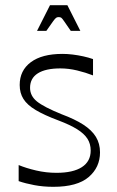

<svg xmlns="http://www.w3.org/2000/svg" viewBox="-20 -706 450 741"><path d="M52 -7V-69Q81 -57 119.5 -48Q158 -39 198 -39Q262 -39 296 -61Q330 -83 330 -125Q330 -151 317.5 -170.5Q305 -190 278 -207Q251 -224 206 -241Q150 -262 117.5 -281.5Q85 -301 70.5 -324Q56 -347 56 -378Q56 -434 99 -466Q142 -498 221 -498Q240 -498 260.5 -495.5Q281 -493 301.5 -488.5Q322 -484 339 -478V-415Q311 -426 278 -434Q245 -442 213 -442Q156 -442 126 -423Q96 -404 96 -367Q96 -336 122.5 -314.5Q149 -293 218 -265Q269 -246 301.5 -225Q334 -204 350 -178Q366 -152 366 -118Q366 -60 322 -22.5Q278 15 186 15Q147 15 112.5 8.5Q78 2 52 -7ZM123 -587 173 -686H240L290 -587H253Q235 -613 227.5 -624Q220 -635 216.5 -637.5Q213 -640 206 -640Q201 -640 197 -637.5Q193 -635 185 -624Q177 -613 159 -587Z"/></svg>

Font: Ojuju
Style: Regular
Weight: 400
Designer: Chisaokwu Joboson, Mirko Velimirovic
Foundry: Udi Foundry
Version: Version 1.000